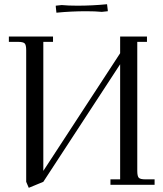

<svg xmlns="http://www.w3.org/2000/svg" viewBox="-20 -875 771 909"><path d="M22 -676.8V-702.1H231V-676.8H185.1V-65.9L548.8 -623V-702.1H675.8V-676.8H629.9V-65.9Q629.9 -41 637 -33.4Q644 -25.9 668.9 -25.9H711.9V0H502.9V-25.9H548.8V-570.8L185.1 -14.2L116.2 14.2L104 -14.2V-637.2Q104 -662.1 96.9 -669.4Q89.8 -676.8 64.9 -676.8ZM244.1 -842.8V-848.1L272 -851.1Q301.8 -848.1 346.2 -848.1Q417 -848.1 486.8 -855L490.2 -827.1V-821.8L461.9 -818.8Q432.1 -821.8 388.2 -821.8Q317.4 -821.8 247.1 -814.9Z"/></svg>

Font: Dihjauti
Style: Regular
Weight: 400
Designer: T. Christopher White
Version: Version 3.0.0